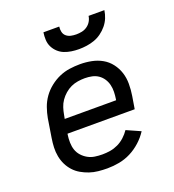

<svg xmlns="http://www.w3.org/2000/svg" viewBox="-135 -846 871 959"><g transform="rotate(-20 300.0 -366.0)"><path d="M273 8Q248 8 224 5.5Q200 3 178 -4.5Q156 -12 136 -23.5Q116 -35 100.5 -52Q85 -69 75 -89.5Q65 -110 60.5 -133.5Q56 -157 57 -181Q58 -205 62 -230L78 -330Q83 -357 92.5 -384Q102 -411 119 -435Q136 -459 160 -478Q184 -497 210.5 -508.5Q237 -520 265 -524Q293 -528 321 -528Q352 -528 382 -522Q412 -516 437.5 -501.5Q463 -487 481 -463.5Q499 -440 508 -412Q517 -384 517 -352.5Q517 -321 512 -290L501 -223H144L143 -218Q140 -197 140.5 -176.5Q141 -156 147 -138Q153 -120 166 -105.5Q179 -91 196 -81.5Q213 -72 232.5 -69Q252 -66 273 -66Q294 -66 315 -69.5Q336 -73 356 -82.5Q376 -92 393 -107.5Q410 -123 422 -141L496 -108Q478 -80 452.5 -57Q427 -34 397.5 -19Q368 -4 336 2Q304 8 273 8ZM156 -297H429L430 -302Q433 -321 433.5 -340.5Q434 -360 429.5 -378Q425 -396 415 -411Q405 -426 390.5 -436Q376 -446 357.5 -450Q339 -454 319 -454Q301 -454 282 -451Q263 -448 245.5 -440Q228 -432 212.5 -418.5Q197 -405 186 -389Q175 -373 169 -354.5Q163 -336 160 -318ZM343 -600Q323 -600 303 -603Q283 -606 265.5 -613Q248 -620 234 -633Q220 -646 211.5 -663Q203 -680 202 -700Q201 -720 204 -740H288Q286 -726 289 -712Q292 -698 302.5 -689Q313 -680 327 -677Q341 -674 355 -674Q370 -674 385 -677Q400 -680 413 -689Q426 -698 434 -711.5Q442 -725 444 -740H528Q525 -719 517 -699.5Q509 -680 495 -663Q481 -646 463 -633Q445 -620 425 -613Q405 -606 384 -603Q363 -600 343 -600Z"/></g></svg>

Font: Zed Sans Extended
Style: Italic
Weight: 400
Width: 7
Italic angle: -9°
Designer: Belleve Invis
Foundry: Belleve Invis
Version: Version 1.0.0; ttfautohint (v1.8.4)